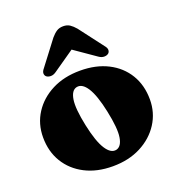

<svg xmlns="http://www.w3.org/2000/svg" viewBox="-135 -847 894 970"><g transform="rotate(-20 312.0 -361.5)"><path d="M315.5 -497Q400.5 -497 464 -464.8Q527.5 -432.5 562.8 -374.5Q598 -316.5 598 -239.5Q598 -168.5 561 -111Q524 -53.5 458.8 -19.8Q393.5 14 307.5 14Q222.5 14 159 -18.8Q95.5 -51.5 60.2 -109.5Q25 -167.5 25 -243.5Q25 -316 62 -373.2Q99 -430.5 164.2 -463.8Q229.5 -497 315.5 -497ZM352 -58.5Q380.5 -65.5 388 -112Q395.5 -158.5 375 -255.5Q355.5 -348 328.8 -389.8Q302 -431.5 271 -424.5Q242.5 -418 235 -371.2Q227.5 -324.5 248 -227.5Q267.5 -135 294.5 -93.2Q321.5 -51.5 352 -58.5ZM478.5 -529Q470 -522 456 -521.8Q442 -521.5 427.5 -531.5L312 -611.5L196.5 -531.5Q182 -521.5 168 -521.8Q154 -522 145 -529Q137.5 -535.5 137.2 -546.5Q137 -557.5 148.5 -571L247 -700.5Q262 -718 276.5 -727.5Q291 -737 312 -737Q333 -737 347.2 -727.5Q361.5 -718 376.5 -700.5L475 -571Q486.5 -557.5 486.2 -546.5Q486 -535.5 478.5 -529Z"/></g></svg>

Font: Fraunces 9pt S000 Black
Style: Regular
Weight: 900
Version: Version 1.000; ttfautohint (v1.8.3)